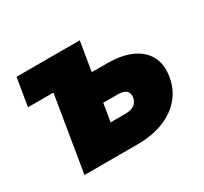

<svg xmlns="http://www.w3.org/2000/svg" viewBox="-115 -700 920 864"><g transform="rotate(-30 345.0 -268.0)"><path d="M30.3 -391.1 54.2 -535.6H248.5L224.6 -391.1ZM274.9 -384.3H437.5Q513.7 -384.3 564.5 -360.8Q615.2 -337.4 637.7 -294.2Q660.2 -251 649.9 -190.4Q640.1 -131.3 603.5 -88.6Q566.9 -45.9 508.5 -22.9Q450.2 0 373.5 0H98.1L186.5 -535.6H382.8L318.4 -146.5H396Q424.3 -146.5 441.4 -158.2Q458.5 -169.9 461.9 -191.9Q465.8 -214.8 452.6 -227.1Q439.5 -239.3 411.1 -239.3H250.5Z"/></g></svg>

Font: Inter 20pt Black
Style: Italic
Weight: 900
Italic angle: -9.3988°
Version: Version 4.001;git-66647c0bb